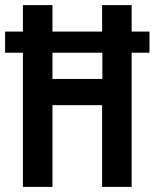

<svg xmlns="http://www.w3.org/2000/svg" viewBox="-23 -734 607 754"><path d="M67 0V-527H-3V-610H67V-714H183V-610H378V-714H494V-610H564V-527H494V0H378V-321H183V0ZM183 -424H379V-527H183Z"/></svg>

Font: Noto Sans Tamil ExtraCondensed SemiBold
Style: Regular
Weight: 600
Width: 2
Designer: Jelle Bosma - Monotype Design Team
Foundry: Monotype Imaging Inc.
Version: Version 2.004; ttfautohint (v1.8.4.7-5d5b)